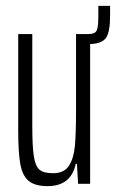

<svg xmlns="http://www.w3.org/2000/svg" viewBox="-20 -626 395 654"><path d="M355 -606V-572Q355 -517 341 -497Q327 -477 287 -476V0H246L242 -68H238Q222 8 142 8Q99 8 77.5 -10Q56 -28 49 -68Q42 -108 42 -185V-510H90V-199Q90 -125 95.5 -92Q101 -59 115 -47.5Q129 -36 161 -36Q198 -36 214.5 -61Q231 -86 235 -128Q239 -170 239 -250V-510H281Q304 -510 309.5 -522.5Q315 -535 315 -570V-606Z"/></svg>

Font: Saira Ultra Condensed Light
Style: Regular
Weight: 300
Width: 1
Designer: Hector Gatti with collaboration of the Omnibus-Type team
Foundry: Omnibus-Type
Version: Version 1.001; ttfautohint (v1.8)